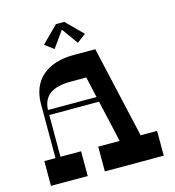

<svg xmlns="http://www.w3.org/2000/svg" viewBox="-128 -1007 1014 1115"><g transform="rotate(-15 379.0 -450.0)"><path d="M336 -860 406 -762 459 -802 361 -900H311L213 -802L266 -762ZM619 -149 494 -700H363C203 -700 107 -617 107 -475V-149H40V0H261V-149H137V-400H436L493 -149H364V0H718V-149ZM137 -430C141 -516 198 -555 306 -555H401L429 -430Z"/></g></svg>

Font: Space Cowgirl Bold
Style: Regular
Weight: 700
Designer: Valery Marier
Foundry: Valery Marier
Version: Version 1.000;hotconv 1.0.109;makeotfexe 2.5.65596